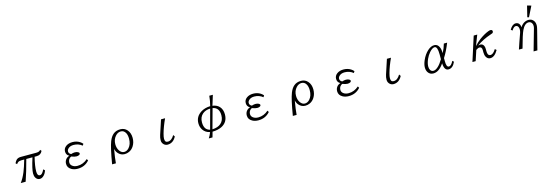

<svg xmlns="http://www.w3.org/2000/svg" viewBox="53 -2426 11895 4105"><g transform="rotate(-15 6000.0 -373.0)"><path d="M204.1 -437Q226.6 -483.4 248 -504.4Q283.2 -540 347.2 -540H689Q764.2 -540 784.2 -579.1L810.1 -550.3Q772.9 -466.8 680.2 -466.8H634.3Q585.4 -271 585.4 -154.3Q585.4 -102.5 600.1 -79.1Q614.3 -55.2 647 -55.2Q693.8 -55.2 742.2 -158.7L773.9 -128.9Q752 -61.5 711.4 -21.5Q669.4 20 623 20Q563.5 20 531.2 -34.7Q509.3 -72.3 509.3 -127.9Q509.3 -225.1 586.9 -466.8H450.2Q380.4 -200.2 311 0H203.1Q269.5 -90.3 317.9 -208.5Q358.4 -306.6 404.3 -466.8H347.2Q295.4 -466.8 267.6 -448.7Q249 -436.5 231.9 -410.6Z M1718.3 -95.2Q1619.6 20 1460.4 20Q1384.8 20 1328.6 -10.7Q1244.1 -56.6 1244.1 -143.1Q1244.1 -197.3 1273.4 -238.3Q1302.7 -279.3 1356.9 -295.9Q1291 -329.1 1291 -404.8Q1291 -474.6 1350.1 -518.1Q1407.2 -560.1 1494.6 -560.1Q1583 -560.1 1653.8 -516.6Q1686.5 -496.1 1713.4 -464.8L1690.9 -429.2Q1608.4 -495.1 1502.4 -495.1Q1424.8 -495.1 1381.3 -452.1Q1353 -424.3 1353 -390.6Q1353 -343.8 1404.3 -319.8Q1451.2 -335.4 1486.3 -335.4Q1529.3 -335.4 1558.1 -319.8Q1584 -305.7 1584 -285.6Q1584 -269 1566.9 -257.8Q1542.5 -242.2 1503.9 -242.2Q1460.4 -242.2 1391.1 -269Q1361.8 -257.3 1343.8 -233.4Q1318.4 -198.7 1318.4 -153.3Q1318.4 -109.4 1355 -78.6Q1399.4 -41 1473.6 -41Q1597.7 -41 1698.2 -129.9Z M2192.9 119.1Q2252.4 -238.3 2302.7 -366.2Q2339.8 -460.4 2396 -507.3Q2458.5 -560.1 2554.2 -560.1Q2645 -560.1 2702.6 -494.1Q2763.7 -424.3 2763.7 -315.9Q2763.7 -213.4 2714.8 -136.7Q2674.8 -73.2 2609.9 -43.5Q2563 -22 2511.7 -22Q2424.3 -22 2366.2 -90.8Q2332.5 -130.4 2318.8 -189Q2284.2 12.2 2276.9 119.1ZM2553.2 -513.2Q2487.3 -513.2 2436.5 -457.5Q2369.6 -384.8 2369.6 -277.3Q2369.6 -190.4 2412.1 -129.9Q2454.1 -69.8 2512.7 -69.8Q2572.3 -69.8 2619.1 -122.1Q2684.6 -194.3 2684.6 -318.8Q2684.6 -396.5 2657.2 -447.3Q2620.6 -513.2 2553.2 -513.2Z M3452.1 -540H3542Q3463.4 -370.1 3425.3 -230.5Q3406.2 -159.7 3406.2 -122.6Q3406.2 -78.1 3421.9 -59.1Q3437 -41 3471.2 -41Q3554.7 -41 3616.2 -147.9L3642.1 -109.9Q3574.2 20 3450.7 20Q3407.2 20 3373 -8.3Q3328.1 -46.4 3328.1 -107.9Q3328.1 -163.1 3347.2 -221.2Z M4333 118.7Q4369.1 64.5 4395 -5.4Q4296.4 -25.4 4244.1 -102.5Q4201.2 -166.5 4201.2 -250Q4201.2 -397.9 4330.6 -480.5Q4416.5 -535.6 4540 -540Q4569.3 -644 4579.1 -760.3H4658.2Q4638.2 -688 4602.5 -579.1Q4596.2 -561 4588.4 -536.1Q4685.5 -522.5 4738.8 -464.4Q4799.3 -397.9 4799.3 -289.1Q4799.3 -113.8 4648.4 -41Q4567.9 -2 4448.2 0Q4428.7 59.1 4415 118.7ZM4526.4 -490.2Q4422.4 -487.3 4357.4 -432.1Q4280.3 -367.2 4280.3 -248.5Q4280.3 -157.2 4318.4 -107.9Q4348.6 -68.8 4408.2 -53.2ZM4579.1 -487.3 4459 -49.3Q4580.1 -54.2 4647 -111.8Q4721.2 -175.8 4721.2 -290.5Q4721.2 -460.9 4579.1 -487.3Z M5718.3 -95.2Q5619.6 20 5460.4 20Q5384.8 20 5328.6 -10.7Q5244.1 -56.6 5244.1 -143.1Q5244.1 -197.3 5273.4 -238.3Q5302.7 -279.3 5356.9 -295.9Q5291 -329.1 5291 -404.8Q5291 -474.6 5350.1 -518.1Q5407.2 -560.1 5494.6 -560.1Q5583 -560.1 5653.8 -516.6Q5686.5 -496.1 5713.4 -464.8L5690.9 -429.2Q5608.4 -495.1 5502.4 -495.1Q5424.8 -495.1 5381.3 -452.1Q5353 -424.3 5353 -390.6Q5353 -343.8 5404.3 -319.8Q5451.2 -335.4 5486.3 -335.4Q5529.3 -335.4 5558.1 -319.8Q5584 -305.7 5584 -285.6Q5584 -269 5566.9 -257.8Q5542.5 -242.2 5503.9 -242.2Q5460.4 -242.2 5391.1 -269Q5361.8 -257.3 5343.8 -233.4Q5318.4 -198.7 5318.4 -153.3Q5318.4 -109.4 5355 -78.6Q5399.4 -41 5473.6 -41Q5597.7 -41 5698.2 -129.9Z M6192.9 119.1Q6252.4 -238.3 6302.7 -366.2Q6339.8 -460.4 6396 -507.3Q6458.5 -560.1 6554.2 -560.1Q6645 -560.1 6702.6 -494.1Q6763.7 -424.3 6763.7 -315.9Q6763.7 -213.4 6714.8 -136.7Q6674.8 -73.2 6609.9 -43.5Q6563 -22 6511.7 -22Q6424.3 -22 6366.2 -90.8Q6332.5 -130.4 6318.8 -189Q6284.2 12.2 6276.9 119.1ZM6553.2 -513.2Q6487.3 -513.2 6436.5 -457.5Q6369.6 -384.8 6369.6 -277.3Q6369.6 -190.4 6412.1 -129.9Q6454.1 -69.8 6512.7 -69.8Q6572.3 -69.8 6619.1 -122.1Q6684.6 -194.3 6684.6 -318.8Q6684.6 -396.5 6657.2 -447.3Q6620.6 -513.2 6553.2 -513.2Z M7718.3 -95.2Q7619.6 20 7460.4 20Q7384.8 20 7328.6 -10.7Q7244.1 -56.6 7244.1 -143.1Q7244.1 -197.3 7273.4 -238.3Q7302.7 -279.3 7356.9 -295.9Q7291 -329.1 7291 -404.8Q7291 -474.6 7350.1 -518.1Q7407.2 -560.1 7494.6 -560.1Q7583 -560.1 7653.8 -516.6Q7686.5 -496.1 7713.4 -464.8L7690.9 -429.2Q7608.4 -495.1 7502.4 -495.1Q7424.8 -495.1 7381.3 -452.1Q7353 -424.3 7353 -390.6Q7353 -343.8 7404.3 -319.8Q7451.2 -335.4 7486.3 -335.4Q7529.3 -335.4 7558.1 -319.8Q7584 -305.7 7584 -285.6Q7584 -269 7566.9 -257.8Q7542.5 -242.2 7503.9 -242.2Q7460.4 -242.2 7391.1 -269Q7361.8 -257.3 7343.8 -233.4Q7318.4 -198.7 7318.4 -153.3Q7318.4 -109.4 7355 -78.6Q7399.4 -41 7473.6 -41Q7597.7 -41 7698.2 -129.9Z M8452.1 -540H8542Q8463.4 -370.1 8425.3 -230.5Q8406.2 -159.7 8406.2 -122.6Q8406.2 -78.1 8421.9 -59.1Q8437 -41 8471.2 -41Q8554.7 -41 8616.2 -147.9L8642.1 -109.9Q8574.2 20 8450.7 20Q8407.2 20 8373 -8.3Q8328.1 -46.4 8328.1 -107.9Q8328.1 -163.1 8347.2 -221.2Z M9820.8 -108.9Q9763.7 20 9668 20Q9573.2 20 9566.9 -142.1Q9460.4 20 9332.5 20Q9255.9 20 9215.3 -42.5Q9187 -86.4 9187 -149.4Q9187 -217.8 9225.1 -305.2Q9274.4 -419.4 9356 -493.7Q9429.2 -560.1 9502.4 -560.1Q9575.2 -560.1 9610.4 -484.9Q9634.8 -433.1 9634.8 -347.2Q9687 -445.3 9711.9 -540H9785.2Q9715.8 -365.2 9634.8 -238.8V-174.8Q9634.8 -106 9647 -73.2Q9659.7 -37.1 9692.4 -37.1Q9742.2 -37.1 9791 -136.2ZM9564.9 -232.9V-340.8Q9564.9 -516.1 9499.5 -516.1Q9448.7 -516.1 9381.8 -439Q9335 -384.8 9302.2 -312Q9262.2 -222.2 9262.2 -149.9Q9262.2 -102.5 9281.2 -71.8Q9304.7 -34.2 9348.6 -34.2Q9396 -34.2 9453.6 -86.9Q9509.3 -137.7 9564.9 -232.9Z M10451.2 -540 10362.3 -310.1Q10431.2 -385.3 10495.1 -432.6Q10601.6 -511.2 10697.3 -547.9Q10729.5 -560.1 10744.1 -560.1Q10791 -560.1 10791 -520.5Q10791 -496.6 10770 -483.9Q10762.7 -480 10728 -468.3Q10544.4 -407.2 10409.2 -308.1Q10437.5 -316.9 10457 -316.9Q10513.7 -316.9 10536.1 -263.2Q10548.3 -235.4 10548.3 -195.8V-151.9Q10548.3 -101.1 10561.5 -75.2Q10577.1 -44.9 10616.7 -44.9Q10672.9 -44.9 10734.4 -144L10766.1 -115.2Q10689.5 20 10594.2 20Q10535.2 20 10503.9 -35.2Q10480 -77.1 10480 -137.2V-188Q10480 -261.7 10425.3 -261.7Q10393.6 -261.7 10347.2 -229L10272 0H10200.2L10373 -540Z M11580.6 -621.1 11641.1 -865.2 11729.5 -839.4 11615.7 -610.4ZM11606 119.1H11522L11655.8 -352.1Q11664.6 -382.3 11664.6 -408.2Q11664.6 -447.3 11646 -474.1Q11621.1 -509.3 11578.1 -509.3Q11491.2 -509.3 11429.7 -378.9Q11387.2 -289.6 11309.1 0H11229Q11254.9 -78.6 11278.8 -147.7Q11302.7 -216.8 11324.2 -275.9Q11334.5 -304.7 11341.1 -323.5Q11347.7 -342.3 11350.1 -351.6Q11358.9 -383.3 11358.9 -411.1Q11358.9 -445.3 11346.7 -468.3Q11328.1 -502.9 11292 -502.9Q11247.1 -502.9 11203.1 -428.2L11169.9 -454.1Q11230.5 -560.1 11304.7 -560.1Q11365.2 -560.1 11392.1 -506.8Q11404.8 -481.4 11404.8 -446.8Q11433.6 -492.2 11471.7 -520.5Q11526.9 -560.1 11589.4 -560.1Q11664.6 -560.1 11704.1 -501.5Q11731 -462.4 11731 -404.8Q11731 -375 11723.1 -342.3Q11722.2 -335.9 11713.1 -299.8Q11704.1 -263.7 11687 -197.3Q11651.9 -61.5 11631.6 17.6Q11611.3 96.7 11606 119.1Z"/></g></svg>

Font: BIZ UDPMincho
Style: Regular
Weight: 400
Designer: TypeBank Co., Ltd.
Foundry: Morisawa Inc.
Version: Version 1.06